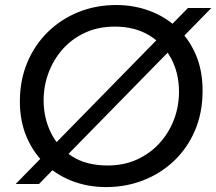

<svg xmlns="http://www.w3.org/2000/svg" viewBox="-20 -733 862 765"><path d="M245.8 -112.6 199.2 -160.2 614.6 -584.4 661 -536.4ZM42.6 0 149.4 -109.2 198.4 -64.6 135.6 0ZM710.8 -587.4 662.4 -633.4 728.8 -701H822ZM403.4 12.4Q330.8 12.4 268.2 -11.5Q205.6 -35.4 158.9 -80.4Q112.2 -125.4 85.7 -188.1Q59.2 -250.8 59.2 -328.4Q59.2 -413 88.5 -483.4Q117.8 -553.8 170.4 -605.3Q223 -656.8 292.6 -684.9Q362.2 -713 443.4 -713Q512.4 -713 574.6 -690.3Q636.8 -667.6 684.5 -623.6Q732.2 -579.6 759.7 -516.3Q787.2 -453 787.2 -372.2Q787.2 -283.2 756.5 -212.2Q725.8 -141.2 672.2 -90.9Q618.6 -40.6 549.6 -14.1Q480.6 12.4 403.4 12.4ZM409 -73.6Q473.2 -73.6 525.4 -97.3Q577.6 -121 615.1 -162Q652.6 -203 672.9 -255.8Q693.2 -308.6 693.2 -367.8Q693.2 -441 662.1 -499.7Q631 -558.4 573.7 -592.7Q516.4 -627 437.4 -627Q371.6 -627 319 -602.7Q266.4 -578.4 229.6 -536.8Q192.8 -495.2 173.3 -442.6Q153.8 -390 153.8 -332.8Q153.8 -264.4 182.3 -205.3Q210.8 -146.2 267.5 -109.9Q324.2 -73.6 409 -73.6Z"/></svg>

Font: MuseoModerno Thin
Style: Italic
Weight: 100
Italic angle: -9°
Designer: Pablo Cosgaya, Héctor Gatti, Marcela Romero, and the Authors of The MuseoModerno Project.
Foundry: Omnibus-Type Team
Version: Version 1.003